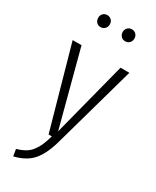

<svg xmlns="http://www.w3.org/2000/svg" viewBox="-237 -803 870 1070"><g transform="rotate(30 198.0 -268.0)"><path d="M113.8 -740.2Q130.9 -740.2 141.4 -729.2Q151.9 -718.3 151.9 -702.1Q151.9 -685.5 141.4 -674.3Q130.9 -663.1 113.8 -663.1Q97.7 -663.1 87.4 -674.3Q77.1 -685.5 77.1 -702.1Q77.1 -718.3 87.4 -729.2Q97.7 -740.2 113.8 -740.2ZM272 -740.2Q289.1 -740.2 299.6 -729.2Q310.1 -718.3 310.1 -702.1Q310.1 -685.5 299.6 -674.3Q289.1 -663.1 272 -663.1Q256.3 -663.1 245.6 -674.3Q234.9 -685.5 234.9 -702.1Q234.9 -717.8 245.6 -729Q256.3 -740.2 272 -740.2ZM380.9 -522.9 233.9 2Q209.5 91.8 169.9 138.7Q130.4 185.5 53.2 204.1L45.9 160.2Q78.1 150.9 99.9 138.2Q121.6 125.5 137.2 105Q152.8 84.5 162.8 61.3Q172.9 38.1 184.1 0H163.1L16.1 -522.9H73.2L200.2 -42L324.2 -522.9Z"/></g></svg>

Font: Fira Sans Compressed Light
Style: Regular
Weight: 300
Width: 1
Designer: Carrois Corporate & Edenspiekermann AG
Foundry: Carrois Corporate GbR & Edenspiekermann AG
Version: Version 4.203;PS 004.203;hotconv 1.0.88;makeotf.lib2.5.64775